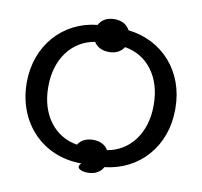

<svg xmlns="http://www.w3.org/2000/svg" viewBox="-85 -831 1011 962"><g transform="rotate(10 421.0 -350.5)"><path d="M383 0C357 24 384 40 422 40C459 40 486 24 500 -2C676 -21 799 -161 799 -346V-354C799 -539 676 -679 500 -698C486 -725 459 -741 422 -741C384 -741 356 -725 343 -698C166 -680 43 -539 43 -353C43 -148 185 0 383 0ZM345 -89C230 -107 153 -208 153 -347V-353C153 -493 231 -594 345 -612C360 -588 386 -574 422 -574C456 -574 483 -588 497 -612C613 -594 689 -493 689 -353V-347C689 -208 612 -107 498 -88C483 -113 457 -127 422 -127C386 -127 359 -113 345 -89Z"/></g></svg>

Font: Fixel Display Medium
Style: Regular
Weight: 500
Designer: AlfaBravo + MacPaw
Foundry: Kyrylo Tkachov, Marchela Mozhyna, Serhii Makarenko, Maria Weinstein, Zakhar Kryvoshyya
Version: Version 1.211